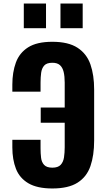

<svg xmlns="http://www.w3.org/2000/svg" viewBox="-20 -1062 603 1089"><path d="M277 7Q191 7 141 -22.5Q91 -52 70.5 -104.5Q50 -157 50 -226V-269H210V-220Q210 -192 213 -167Q216 -142 230.5 -126.5Q245 -111 277 -111Q309 -111 324 -127Q339 -143 343 -169.5Q347 -196 347 -227V-366H211V-452H347V-594Q347 -629 341 -654Q335 -679 320 -692.5Q305 -706 277 -706Q245 -706 231 -690.5Q217 -675 213.5 -649.5Q210 -624 210 -594V-542H50V-582Q50 -652 70 -707Q90 -762 139.5 -793.5Q189 -825 277 -825Q368 -825 420 -791Q472 -757 493 -696.5Q514 -636 514 -554V-265Q514 -181 493 -120Q472 -59 420 -26Q368 7 277 7ZM323 -902V-1042H449V-902ZM115 -902V-1042H241V-902Z"/></svg>

Font: Oswald SemiBold
Style: Regular
Weight: 600
Designer: Vernon Adams
Foundry: Vernon Adams
Version: Version 4.103;gftools[0.9.33.dev8+g029e19f]